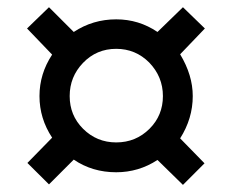

<svg xmlns="http://www.w3.org/2000/svg" viewBox="-20 -670 645 534"><path d="M395 -496.1Q356.9 -534.2 303.2 -534.2Q248.5 -534.2 210.9 -495.1Q173.8 -456.5 173.8 -402.8Q173.8 -349.1 210.9 -312Q249 -273.9 303.2 -273.9Q357.9 -273.9 396 -312Q433.1 -349.1 433.1 -402.8Q433.1 -456.5 395 -496.1ZM488.8 -649.9 549.8 -590.8 481 -519Q516.1 -460.9 516.1 -402.8Q516.1 -340.3 481 -285.2L548.8 -215.8L488.8 -155.8L418 -225.1Q365.7 -190.9 303.2 -190.9Q236.8 -190.9 185.1 -226.1L116.2 -157.2L56.2 -216.8L125 -287.1Q89.8 -340.3 89.8 -402.8Q89.8 -464.8 125 -518.1L55.2 -590.8L116.2 -649.9L185.1 -581.1Q238.3 -616.2 303.2 -616.2Q366.2 -616.2 418 -581.1Z"/></svg>

Font: Sinkin Sans 400 Regular
Style: Regular
Weight: 400
Designer: Keith Bates
Foundry: K-Type
Version: Sinkin Sans (version 1.0)  by Keith Bates   •   © 2014   www